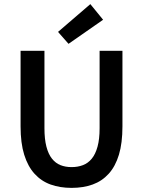

<svg xmlns="http://www.w3.org/2000/svg" viewBox="-20 -901 695 933"><path d="M328 12Q271 12 225.5 -4.5Q180 -21 147.5 -57Q115 -93 97.5 -149.5Q80 -206 80 -287V-654H196V-278Q196 -225 205.5 -188.5Q215 -152 232.5 -130Q250 -108 274 -98.5Q298 -89 328 -89Q358 -89 383 -98.5Q408 -108 426 -130Q444 -152 454 -188.5Q464 -225 464 -278V-654H575V-287Q575 -206 558 -149.5Q541 -93 508.5 -57Q476 -21 430.5 -4.5Q385 12 328 12ZM313 -688 262 -746 419 -881 481 -805Z"/></svg>

Font: Processing Sans Pro Semibold
Style: Regular
Weight: 600
Designer: Paul D. Hunt
Foundry: Adobe Systems Incorporated
Version: Version 2.020;PS 2.000;hotconv 1.0.86;makeotf.lib2.5.63406